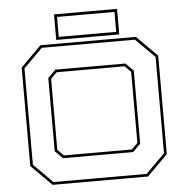

<svg xmlns="http://www.w3.org/2000/svg" viewBox="-57 -904 928 959"><g transform="rotate(-5 407.0 -424.0)"><path d="M168 0 65 -103V-597L168 -700H646.5L749.5 -597V-103L646.5 0ZM173.5 -13.5H640.5L736 -108.5V-591.5L640.5 -686.5H173.5L78.5 -591.5V-108.5ZM231.5 -128 193 -166.5V-533.5L231.5 -572H583L621.5 -533.5V-166.5L583 -128ZM237 -141.5H577.5L608 -172V-528L577.5 -558.5H237L206.5 -528V-172ZM249 -719.5V-847.5H565V-719.5ZM263 -733.5H551V-833.5H263Z"/></g></svg>

Font: Tourney Expanded Thin
Style: Regular
Weight: 100
Width: 7
Designer: Tyler Finck
Foundry: Etcetera Type Co
Version: Version 1.010; ttfautohint (v1.8.3)